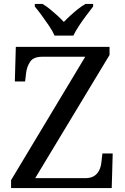

<svg xmlns="http://www.w3.org/2000/svg" viewBox="-20 -951 632 971"><path d="M36 0V-40L411 -664H194Q150 -664 133 -639.5Q116 -615 112 -582L107 -539H55L60 -714H534V-673L158 -50H410Q440 -50 457 -61.5Q474 -73 482.5 -91.5Q491 -110 493 -132L498 -175H550L545 0ZM256 -771Q246 -794 228 -820.5Q210 -847 191 -873Q172 -899 156 -918V-931H195Q214 -920 233 -904.5Q252 -889 270 -872.5Q288 -856 303 -840Q318 -856 336 -872.5Q354 -889 373.5 -904.5Q393 -920 412 -931H451V-918Q436 -899 416.5 -873Q397 -847 379.5 -820.5Q362 -794 351 -771Z"/></svg>

Font: Noto Serif Myanmar
Style: Regular
Weight: 400
Designer: Ben Mitchell and the Monotype Design Team
Foundry: Monotype Imaging Inc.
Version: Version 2.106